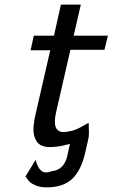

<svg xmlns="http://www.w3.org/2000/svg" viewBox="-20 -628 486 829"><path d="M112 -411 126 -474H213L243 -608H329L298 -474H446L431 -413H284L223 -147Q202 -58 254 -58Q270 -58 279 -61Q303 -64 331.5 -80.5Q360 -97 363 -97Q363 -89 363.5 -74Q364 -59 364 -53Q364 -35 360 -22L348 31Q330 109 291 145Q252 181 182 181Q154 181 135 173Q116 165 108 157Q100 149 90 134L134 62Q145 109 172 116Q187 118 204 111Q255 106 270 48L282 -7Q236 7 195 7Q152 7 136 -21Q120 -49 126 -92Q128 -113 135 -141L197 -411Z"/></svg>

Font: Coval
Style: Book Italic
Weight: 350
Foundry: Context Ltd
Version: Version 001.000